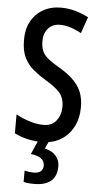

<svg xmlns="http://www.w3.org/2000/svg" viewBox="-63 -762 542 1040"><g transform="rotate(5 208.0 -242.0)"><path d="M380 -197Q380 -135 355.5 -88.5Q331 -42 287.5 -16Q244 10 187 10Q147 10 108.5 1.5Q70 -7 36 -24V-127Q72 -107 111.5 -95Q151 -83 186 -83Q232 -83 256 -114.5Q280 -146 280 -189Q280 -237 255.5 -265.5Q231 -294 176 -326Q140 -348 109.5 -373Q79 -398 60 -435.5Q41 -473 41 -531Q40 -588 63 -631.5Q86 -675 128 -699.5Q170 -724 226 -724Q266 -724 303.5 -713.5Q341 -703 376 -685L345 -596Q280 -631 229 -631Q188 -631 164.5 -604Q141 -577 141 -536Q141 -502 151 -480Q161 -458 183.5 -440Q206 -422 244 -400Q312 -361 346 -314Q380 -267 380 -197ZM286 133Q286 240 163 240Q127 240 106 234V173Q131 179 154 179Q207 179 207 136Q207 89 132 80L167 0H225L205 44Q245 53 265.5 77Q286 101 286 133Z"/></g></svg>

Font: Noto Sans Gujarati UI ExtraCondensed Medium
Style: Regular
Weight: 500
Width: 2
Designer: Jelle Bosma - Monotype Design Team, Universal Thirst
Foundry: Monotype Imaging Inc.
Version: Version 2.106; ttfautohint (v1.8.4.7-5d5b)